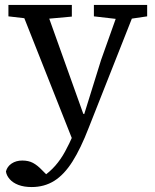

<svg xmlns="http://www.w3.org/2000/svg" viewBox="-20 -512 626 775"><path d="M108 243Q77 243 54.5 234.5Q32 226 19 211Q6 196 4 180Q9 160 27 148Q45 136 70 136Q95 136 113 145.5Q131 155 150 175L178 203L148 212L153 201Q181 182 203 157Q225 132 242.5 100Q260 68 276 31L292 -9L308 -13L388 -270L467 -492H534L338 4Q306 87 272.5 140Q239 193 199 218Q159 243 108 243ZM278 66 57 -492H159L316 -53L338 -43ZM14 -446V-492H270V-445L149 -434H117ZM359 -446V-492H574V-446L493 -434H463Z"/></svg>

Font: myMathFont
Style: Regular
Weight: 400
Designer: Ross Mills, John Hudson & Paul Hanslow, Tiro Typeworks Ltd; with prior portions MicroPress Inc., and Coen Hoffman. Math 
Foundry: Tiro Typeworks Ltd
Version: Version 2.13 b171